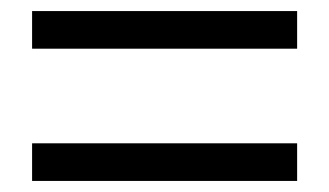

<svg xmlns="http://www.w3.org/2000/svg" viewBox="-20 -542 595 347"><path d="M38 -522H517V-454H38ZM517 -283V-215H38V-283Z"/></svg>

Font: Kinto Sans
Style: Regular
Weight: 400
Designer: Authors: Ryoko NISHIZUKA  (kana & ideographs); Paul D. Hunt (Latin, Greek & Cyrillic); Wenlong ZHANG  (bopomofo); Sandol
Foundry: Adobe Systems Incorporated, ookami Inc.
Version: Version 0.001